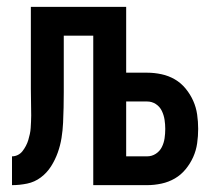

<svg xmlns="http://www.w3.org/2000/svg" viewBox="-20 -540 640 560"><path d="M15 0V-84Q24 -84 32 -88Q40 -92 45.5 -99Q51 -106 55.5 -114.5Q60 -123 62.5 -131.5Q65 -140 67 -149Q69 -158 69.5 -167Q70 -176 70.5 -185Q71 -194 71 -203Q71 -223 70.5 -242Q70 -261 70 -281V-520H348V-328H409Q430 -328 451 -323.5Q472 -319 490 -308.5Q508 -298 521.5 -281.5Q535 -265 543.5 -246Q552 -227 555 -206Q558 -185 558 -164Q558 -143 555 -122Q552 -101 543.5 -82Q535 -63 521.5 -46.5Q508 -30 490 -19.5Q472 -9 451 -4.5Q430 0 409 0H252V-436H166V-278Q166 -278 166 -277Q166 -276 166 -276V-273Q166 -273 166 -272Q166 -271 166 -271Q166 -249 165.5 -226.5Q165 -204 164 -182Q163 -160 159.5 -138Q156 -116 148.5 -95Q141 -74 129 -55Q117 -36 99 -22.5Q81 -9 59 -4.5Q37 0 15 0ZM348 -84H409Q423 -84 434.5 -91.5Q446 -99 452 -111Q458 -123 460 -136.5Q462 -150 462 -164Q462 -177 460 -190.5Q458 -204 452 -216.5Q446 -229 434.5 -236.5Q423 -244 409 -244H348Z"/></svg>

Font: Zed Mono Medium Extended
Style: Regular
Weight: 500
Width: 7
Monospace: yes
Designer: Belleve Invis
Foundry: Belleve Invis
Version: Version 1.0.0; ttfautohint (v1.8.4)